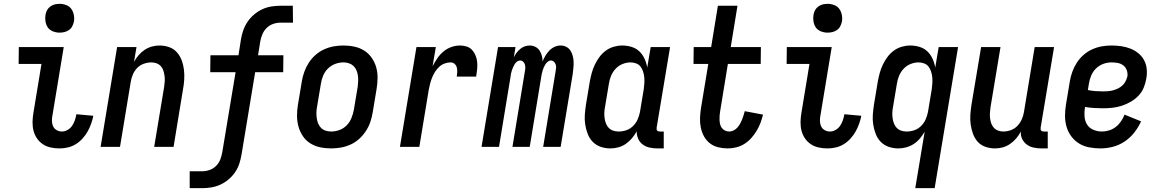

<svg xmlns="http://www.w3.org/2000/svg" viewBox="-20 -765 6040 1000"><path d="M290 8Q266 8 243.5 3Q221 -2 203 -14Q185 -26 172.5 -44.5Q160 -63 154.5 -84.5Q149 -106 149.5 -130Q150 -154 154 -177L196 -432H77L78 -520H312L253 -163Q250 -148 250.5 -133.5Q251 -119 257 -106.5Q263 -94 275.5 -87Q288 -80 302 -80Q318 -80 332.5 -88.5Q347 -97 356 -110.5Q365 -124 370 -139Q375 -154 378 -170L466 -162Q462 -141 454.5 -120Q447 -99 436 -79.5Q425 -60 409.5 -43Q394 -26 374.5 -14Q355 -2 333 3Q311 8 290 8ZM290 -595Q273 -595 256 -601.5Q239 -608 229.5 -621.5Q220 -635 217 -652.5Q214 -670 217 -688Q219 -701 225.5 -712.5Q232 -724 242.5 -731.5Q253 -739 265.5 -742Q278 -745 291 -745Q308 -745 325 -738.5Q342 -732 351.5 -718.5Q361 -705 364.5 -687.5Q368 -670 365 -652Q362 -639 356 -627.5Q350 -616 339 -608.5Q328 -601 315.5 -598Q303 -595 290 -595Z M504 0 590 -520H691L678 -443Q688 -461 702 -477.5Q716 -494 733.5 -505.5Q751 -517 771 -522.5Q791 -528 810 -528Q837 -528 861 -519.5Q885 -511 901 -493Q917 -475 926 -451.5Q935 -428 938 -402.5Q941 -377 939.5 -351Q938 -325 933 -299L884 0H783L835 -313Q837 -327 838 -341.5Q839 -356 837 -370Q835 -384 831 -397Q827 -410 818 -420Q809 -430 796 -435Q783 -440 768 -440Q749 -440 729 -433Q709 -426 694.5 -411Q680 -396 672 -377Q664 -358 661 -339L605 0Z M968 215V127H1034Q1053 127 1072.5 120Q1092 113 1106.5 98Q1121 83 1128 64Q1135 45 1138 26L1207 -389H1075L1076 -477H1222L1235 -560Q1239 -584 1247 -607Q1255 -630 1269 -651Q1283 -672 1303 -689Q1323 -706 1345.5 -716.5Q1368 -727 1392 -731Q1416 -735 1439 -735H1505L1506 -647H1440Q1421 -647 1401.5 -640Q1382 -633 1367.5 -618Q1353 -603 1345.5 -584Q1338 -565 1335 -546L1324 -477H1456L1455 -389H1309L1238 40Q1234 64 1226.5 87Q1219 110 1205 131Q1191 152 1171 169Q1151 186 1128 196.5Q1105 207 1081 211Q1057 215 1034 215Z M1705 8Q1675 8 1647 2Q1619 -4 1596 -18.5Q1573 -33 1557.5 -56Q1542 -79 1534.5 -106Q1527 -133 1527 -162.5Q1527 -192 1532 -221L1552 -341Q1556 -366 1565 -391Q1574 -416 1588.5 -438.5Q1603 -461 1623.5 -479Q1644 -497 1668.5 -508Q1693 -519 1718 -523.5Q1743 -528 1768 -528Q1798 -528 1826 -522Q1854 -516 1877 -501.5Q1900 -487 1916 -464Q1932 -441 1939.5 -414Q1947 -387 1946.5 -357.5Q1946 -328 1941 -299L1921 -179Q1917 -154 1908.5 -129Q1900 -104 1885 -81.5Q1870 -59 1850 -41Q1830 -23 1805.5 -12Q1781 -1 1755.5 3.5Q1730 8 1705 8ZM1705 -80Q1727 -80 1748.5 -88Q1770 -96 1786 -112.5Q1802 -129 1810.5 -150.5Q1819 -172 1823 -193L1843 -313Q1845 -328 1845.5 -343Q1846 -358 1844 -372Q1842 -386 1836.5 -399Q1831 -412 1821 -421.5Q1811 -431 1797.5 -435.5Q1784 -440 1769 -440Q1747 -440 1725.5 -432Q1704 -424 1687.5 -407.5Q1671 -391 1662.5 -369.5Q1654 -348 1651 -327L1631 -207Q1628 -192 1628 -177Q1628 -162 1630 -148Q1632 -134 1637.5 -121Q1643 -108 1652.5 -98.5Q1662 -89 1676 -84.5Q1690 -80 1705 -80Z M2063 0 2149 -520H2250L2233 -420Q2244 -441 2257.5 -461Q2271 -481 2289.5 -496.5Q2308 -512 2330.5 -520Q2353 -528 2376 -528Q2394 -528 2411 -522.5Q2428 -517 2439.5 -504Q2451 -491 2457.5 -474.5Q2464 -458 2465.5 -440Q2467 -422 2465 -403.5Q2463 -385 2460 -366H2359Q2361 -378 2361.5 -390.5Q2362 -403 2359 -414Q2356 -425 2347.5 -432.5Q2339 -440 2327 -440Q2311 -440 2295 -434Q2279 -428 2266.5 -416Q2254 -404 2245 -389.5Q2236 -375 2230 -359.5Q2224 -344 2220 -328.5Q2216 -313 2213 -297L2164 0Z M2488 0 2574 -520H2665L2656 -466Q2662 -479 2670.5 -490Q2679 -501 2689.5 -510Q2700 -519 2713 -523.5Q2726 -528 2739 -528Q2755 -528 2768.5 -521Q2782 -514 2790 -502Q2798 -490 2802 -475Q2806 -460 2806 -445Q2812 -460 2820.5 -474.5Q2829 -489 2841 -501.5Q2853 -514 2868.5 -521Q2884 -528 2899 -528H2900Q2916 -528 2929.5 -521Q2943 -514 2951 -501.5Q2959 -489 2963 -474Q2967 -459 2967.5 -443.5Q2968 -428 2966.5 -412Q2965 -396 2963 -380L2900 0H2809L2874 -395Q2876 -404 2876.5 -413Q2877 -422 2874 -430Q2871 -438 2864.5 -444Q2858 -450 2849 -450Q2841 -450 2833.5 -444Q2826 -438 2821 -430.5Q2816 -423 2812.5 -415Q2809 -407 2806.5 -398.5Q2804 -390 2802 -381.5Q2800 -373 2799 -365L2739 0H2649L2714 -395Q2716 -404 2716 -413Q2716 -422 2713.5 -430Q2711 -438 2704.5 -444Q2698 -450 2689 -450Q2680 -450 2672.5 -444Q2665 -438 2660.5 -430.5Q2656 -423 2652.5 -415Q2649 -407 2646 -398.5Q2643 -390 2641.5 -381.5Q2640 -373 2639 -365L2579 0Z M3159 8Q3132 8 3108 -0.5Q3084 -9 3067 -26.5Q3050 -44 3041 -67.5Q3032 -91 3028 -116.5Q3024 -142 3026 -168.5Q3028 -195 3032 -221L3052 -341Q3056 -363 3062 -385Q3068 -407 3078 -428Q3088 -449 3102 -468Q3116 -487 3135 -501Q3154 -515 3176.5 -521.5Q3199 -528 3221 -528Q3246 -528 3270 -520.5Q3294 -513 3310.5 -497Q3327 -481 3337 -459Q3347 -437 3351 -413L3369 -520H3470L3400 -100Q3400 -96 3400 -92Q3400 -88 3402.5 -85Q3405 -82 3409 -81Q3413 -80 3418 -80H3437V8H3403Q3382 8 3362.5 3.5Q3343 -1 3327.5 -12.5Q3312 -24 3304 -42Q3296 -60 3296 -81Q3286 -62 3271.5 -45Q3257 -28 3239 -15.5Q3221 -3 3200 2.5Q3179 8 3159 8ZM3202 -80Q3222 -80 3241.5 -86.5Q3261 -93 3276.5 -108Q3292 -123 3300.5 -142Q3309 -161 3313 -181L3333 -301Q3335 -316 3336 -332Q3337 -348 3335.5 -363Q3334 -378 3329.5 -392Q3325 -406 3316.5 -417.5Q3308 -429 3294 -434.5Q3280 -440 3264 -440Q3243 -440 3222 -431.5Q3201 -423 3185.5 -406Q3170 -389 3162 -368.5Q3154 -348 3151 -327L3131 -207Q3128 -192 3127.5 -177.5Q3127 -163 3129 -149Q3131 -135 3136 -122Q3141 -109 3150.5 -99Q3160 -89 3173.5 -84.5Q3187 -80 3202 -80Z M3770 8Q3745 8 3720.5 2Q3696 -4 3677 -19Q3658 -34 3646.5 -55Q3635 -76 3630 -100.5Q3625 -125 3626 -150.5Q3627 -176 3631 -202L3669 -432H3592L3593 -520H3684L3719 -735H3821L3786 -520H3943L3942 -432H3771L3731 -187Q3729 -176 3728 -164Q3727 -152 3727.5 -140.5Q3728 -129 3730.5 -118Q3733 -107 3739.5 -98.5Q3746 -90 3756 -85Q3766 -80 3778 -80Q3789 -80 3800.5 -85.5Q3812 -91 3820 -100Q3828 -109 3834 -119.5Q3840 -130 3844.5 -141Q3849 -152 3852.5 -163.5Q3856 -175 3859 -186L3954 -168Q3949 -147 3941 -125.5Q3933 -104 3921 -84Q3909 -64 3893 -46Q3877 -28 3857 -15.5Q3837 -3 3814.5 2.5Q3792 8 3770 8Z M4290 8Q4266 8 4243.5 3Q4221 -2 4203 -14Q4185 -26 4172.5 -44.5Q4160 -63 4154.5 -84.5Q4149 -106 4149.5 -130Q4150 -154 4154 -177L4196 -432H4077L4078 -520H4312L4253 -163Q4250 -148 4250.5 -133.5Q4251 -119 4257 -106.5Q4263 -94 4275.5 -87Q4288 -80 4302 -80Q4318 -80 4332.5 -88.5Q4347 -97 4356 -110.5Q4365 -124 4370 -139Q4375 -154 4378 -170L4466 -162Q4462 -141 4454.5 -120Q4447 -99 4436 -79.5Q4425 -60 4409.5 -43Q4394 -26 4374.5 -14Q4355 -2 4333 3Q4311 8 4290 8ZM4290 -595Q4273 -595 4256 -601.5Q4239 -608 4229.5 -621.5Q4220 -635 4217 -652.5Q4214 -670 4217 -688Q4219 -701 4225.5 -712.5Q4232 -724 4242.5 -731.5Q4253 -739 4265.5 -742Q4278 -745 4291 -745Q4308 -745 4325 -738.5Q4342 -732 4351.5 -718.5Q4361 -705 4364.5 -687.5Q4368 -670 4365 -652Q4362 -639 4356 -627.5Q4350 -616 4339 -608.5Q4328 -601 4315.5 -598Q4303 -595 4290 -595Z M4747 215 4796 -79Q4785 -60 4770.5 -43Q4756 -26 4738 -14.5Q4720 -3 4699.5 2.5Q4679 8 4659 8Q4632 8 4608 -0.5Q4584 -9 4567 -26.5Q4550 -44 4541 -67.5Q4532 -91 4528 -116.5Q4524 -142 4526 -168.5Q4528 -195 4532 -221L4552 -341Q4556 -363 4562 -385Q4568 -407 4578 -428Q4588 -449 4602 -468Q4616 -487 4635 -501Q4654 -515 4676.5 -521.5Q4699 -528 4721 -528Q4746 -528 4770 -520.5Q4794 -513 4810.5 -497Q4827 -481 4837 -459Q4847 -437 4851 -413L4869 -520H4970L4848 215ZM4702 -80Q4722 -80 4741.5 -86.5Q4761 -93 4776.5 -108Q4792 -123 4800.5 -142Q4809 -161 4813 -181L4833 -301Q4835 -316 4836 -332Q4837 -348 4835.5 -363Q4834 -378 4829.5 -392Q4825 -406 4816.5 -417.5Q4808 -429 4794 -434.5Q4780 -440 4764 -440Q4743 -440 4722 -431.5Q4701 -423 4685.5 -406Q4670 -389 4662 -368.5Q4654 -348 4651 -327L4631 -207Q4628 -192 4627.5 -177.5Q4627 -163 4629 -149Q4631 -135 4636 -122Q4641 -109 4650.5 -99Q4660 -89 4673.5 -84.5Q4687 -80 4702 -80Z M5163 8Q5136 8 5112 -0.5Q5088 -9 5072 -27Q5056 -45 5047.5 -68.5Q5039 -92 5035.5 -117.5Q5032 -143 5034 -169Q5036 -195 5040 -221L5090 -520H5191L5139 -207Q5137 -193 5136 -178.5Q5135 -164 5136.5 -150Q5138 -136 5142.5 -123Q5147 -110 5156 -100Q5165 -90 5178 -85Q5191 -80 5206 -80Q5225 -80 5244.5 -87Q5264 -94 5278.5 -109Q5293 -124 5301.5 -143Q5310 -162 5313 -181L5369 -520H5470L5400 -100Q5400 -96 5400 -92Q5400 -88 5402.5 -85Q5405 -82 5409 -81Q5413 -80 5418 -80H5437V8H5403Q5382 8 5362.5 3.5Q5343 -1 5328 -12Q5313 -23 5304 -41Q5295 -59 5297 -80Q5287 -61 5273 -44.5Q5259 -28 5241 -15.5Q5223 -3 5203 2.5Q5183 8 5163 8Z M5712 8Q5682 8 5653 2.5Q5624 -3 5600.5 -17.5Q5577 -32 5560 -54.5Q5543 -77 5535 -104.5Q5527 -132 5527 -161.5Q5527 -191 5532 -221L5552 -341Q5556 -366 5565 -391Q5574 -416 5588.5 -438.5Q5603 -461 5623.5 -479Q5644 -497 5668.5 -508Q5693 -519 5718 -523.5Q5743 -528 5768 -528Q5794 -528 5819 -524.5Q5844 -521 5867 -512Q5890 -503 5908.5 -488Q5927 -473 5938.5 -452Q5950 -431 5952.5 -405.5Q5955 -380 5950 -354Q5946 -330 5936 -306.5Q5926 -283 5907.5 -264.5Q5889 -246 5866.5 -233.5Q5844 -221 5820.5 -213.5Q5797 -206 5772.5 -203.5Q5748 -201 5724 -201Q5701 -201 5677.5 -202.5Q5654 -204 5631 -208V-207Q5627 -183 5628.5 -159.5Q5630 -136 5641.5 -117Q5653 -98 5674.5 -89Q5696 -80 5720 -80Q5738 -80 5757 -86Q5776 -92 5791.5 -104Q5807 -116 5818.5 -133Q5830 -150 5837 -168L5923 -133Q5910 -103 5888 -75Q5866 -47 5837.5 -28Q5809 -9 5776.5 -0.5Q5744 8 5712 8ZM5725 -289Q5738 -289 5751 -290Q5764 -291 5777 -294.5Q5790 -298 5802.5 -304Q5815 -310 5825.5 -319.5Q5836 -329 5842.5 -342Q5849 -355 5852 -368Q5854 -384 5848.5 -399.5Q5843 -415 5830.5 -424.5Q5818 -434 5802 -437Q5786 -440 5769 -440Q5747 -440 5725.5 -432Q5704 -424 5687.5 -407.5Q5671 -391 5662.5 -369.5Q5654 -348 5651 -327L5646 -296Q5665 -292 5685 -290.5Q5705 -289 5725 -289Z"/></svg>

Font: Iosevka Term Curly Semibold
Style: Italic
Weight: 600
Italic angle: -9°
Designer: Belleve Invis
Foundry: Belleve Invis
Version: Version 32.3.0